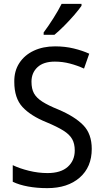

<svg xmlns="http://www.w3.org/2000/svg" viewBox="-20 -964 539 994"><path d="M455 -193Q455 -99 392.5 -44.5Q330 10 225 10Q171 10 125 1.5Q79 -7 46 -23V-109Q81 -92 129.5 -80Q178 -68 226 -68Q295 -68 331 -100.5Q367 -133 367 -185Q367 -220 353.5 -244Q340 -268 308 -288Q276 -308 221 -331Q139 -364 96.5 -410Q54 -456 54 -540Q53 -596 80 -637.5Q107 -679 155 -701.5Q203 -724 265 -724Q317 -724 362 -713Q407 -702 442 -686L415 -609Q380 -625 342 -635Q304 -645 264 -645Q205 -645 174 -616Q143 -587 143 -541Q143 -504 156 -480.5Q169 -457 199.5 -437.5Q230 -418 282 -397Q367 -361 411 -316Q455 -271 455 -193ZM402 -934Q389 -915 364.5 -886.5Q340 -858 312 -830Q284 -802 262 -784H206V-796Q230 -828 256 -869Q282 -910 299 -944H402Z"/></svg>

Font: Noto Sans Sinhala SemiCondensed
Style: Regular
Weight: 400
Width: 4
Designer: Jelle Bosma - Monotype Design Team
Foundry: Monotype Imaging Inc.
Version: Version 2.006; ttfautohint (v1.8.4.7-5d5b)